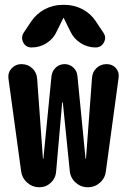

<svg xmlns="http://www.w3.org/2000/svg" viewBox="-20 -790 540 810"><path d="M384.8 -699.2 416 -652.3Q429.7 -632.8 418.5 -611.3Q407.2 -589.8 382.8 -589.8Q348.6 -589.8 319.8 -608.4Q291 -627 276.4 -658.2L249 -713.9Q249 -714.8 248 -714.8Q247.1 -714.8 247.1 -713.9L219.7 -658.2Q206.1 -627 177.2 -608.4Q148.4 -589.8 113.3 -589.8Q88.9 -589.8 78.1 -610.8Q67.4 -631.8 80.1 -652.3L111.3 -699.2Q133.8 -732.4 168.9 -751Q204.1 -769.5 243.2 -769.5H252.9Q293 -769.5 328.1 -751Q363.3 -732.4 384.8 -699.2ZM429.7 -519.5Q454.1 -519.5 468.8 -502.9Q483.4 -486.3 480.5 -462.9L426.8 -68.4Q423.8 -39.1 401.9 -19.5Q379.9 0 350.6 0Q321.3 0 299.3 -19.5Q277.3 -39.1 274.4 -68.4L245.1 -356.4Q245.1 -358.4 244.1 -358.4Q242.2 -358.4 242.2 -356.4L216.8 -66.4Q214.8 -38.1 194.3 -19Q173.8 0 145.5 0Q117.2 0 95.2 -19Q73.2 -38.1 69.3 -66.4L15.6 -459Q12.7 -484.4 29.3 -502Q45.9 -519.5 70.3 -519.5Q97.7 -519.5 116.2 -502Q134.8 -484.4 136.7 -458L161.1 -121.1Q161.1 -120.1 162.1 -120.1Q163.1 -120.1 163.1 -121.1L197.3 -469.7Q200.2 -491.2 215.8 -505.4Q231.4 -519.5 252.4 -519.5Q273.4 -519.5 289.1 -505.4Q304.7 -491.2 306.6 -469.7L340.8 -121.1Q340.8 -120.1 341.8 -120.1Q342.8 -120.1 342.8 -121.1L368.2 -461.9Q370.1 -487.3 387.7 -503.4Q405.3 -519.5 429.7 -519.5Z"/></svg>

Font: Rounded-X Mgen+ 2m bold
Style: Bold
Weight: 700
Designer: [Source Han Sans]
Ryoko NISHIZUKA  (kana & ideographs); Paul D. Hunt (Latin, Greek & Cyrillic); Wenlong ZHANG  (bopomofo
Version: Version 1.059.20150602